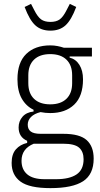

<svg xmlns="http://www.w3.org/2000/svg" viewBox="-20 -758 518 990"><path d="M463 60Q463 141 408.5 176.5Q354 212 240 212Q132 212 86 178.5Q40 145 40 82Q40 37 62 12Q84 -13 120 -21V-32Q76 -51 76 -101Q76 -133 96 -156Q116 -179 153 -183V-192Q114 -211 92 -250Q70 -289 70 -349Q70 -436 115.5 -480Q161 -524 239 -524Q259 -524 276.5 -520.5Q294 -517 309 -512H454V-467H339V-461Q371 -453 389.5 -423.5Q408 -394 408 -349Q408 -262 362.5 -218.5Q317 -175 239 -175Q214 -175 189 -180Q157 -172 140 -155Q123 -138 123 -115Q123 -92 138.5 -80Q154 -68 190 -68H307Q391 -68 427 -35.5Q463 -3 463 60ZM239 -220Q293 -220 322.5 -248.5Q352 -277 352 -329V-370Q352 -422 322.5 -450.5Q293 -479 239 -479Q185 -479 155.5 -450.5Q126 -422 126 -370V-329Q126 -277 155.5 -248.5Q185 -220 239 -220ZM411 63Q411 24 388 3.5Q365 -17 305 -17H154Q91 9 91 71Q91 116 120.5 141Q150 166 210 166H269Q338 166 374.5 141.5Q411 117 411 63ZM240 -600Q192 -600 162 -627.5Q132 -655 107 -722L140 -738L156 -707Q174 -671 192 -658Q210 -645 240 -645Q270 -645 288 -658Q306 -671 324 -707L340 -738L373 -722Q348 -655 318 -627.5Q288 -600 240 -600Z"/></svg>

Font: IBM Plex Sans Cond Light
Style: Regular
Weight: 300
Width: 3
Designer: Mike Abbink, Paul van der Laan, Pieter van Rosmalen
Foundry: Bold Monday
Version: Version 1.3